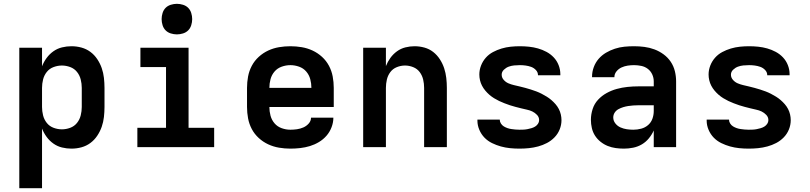

<svg xmlns="http://www.w3.org/2000/svg" viewBox="-20 -770 4240 1005"><path d="M81 215V-520H200V-423Q209 -446 224 -466.5Q239 -487 259.5 -501.5Q280 -516 304.5 -522Q329 -528 354 -528Q381 -528 406.5 -521Q432 -514 453 -498.5Q474 -483 489 -460.5Q504 -438 512.5 -413.5Q521 -389 524 -362.5Q527 -336 527 -310V-210Q527 -184 524 -157.5Q521 -131 512.5 -106.5Q504 -82 489 -59.5Q474 -37 453 -21.5Q432 -6 406.5 1Q381 8 354 8Q329 8 304.5 2Q280 -4 259.5 -18.5Q239 -33 224 -53.5Q209 -74 200 -97V215ZM304 -93Q326 -93 347.5 -101Q369 -109 383 -126.5Q397 -144 402.5 -166Q408 -188 408 -210V-310Q408 -332 402.5 -354Q397 -376 383 -393.5Q369 -411 347.5 -419Q326 -427 304 -427Q282 -427 260.5 -419Q239 -411 225 -393.5Q211 -376 205.5 -354Q200 -332 200 -310V-210Q200 -188 205.5 -166Q211 -144 225 -126.5Q239 -109 260.5 -101Q282 -93 304 -93Z M699 0V-101H849V-419H715V-520H967V-101H1101V0ZM906 -590Q890 -590 874 -595Q858 -600 847 -611Q836 -622 831 -638Q826 -654 826 -670Q826 -686 831 -702Q836 -718 847 -729Q858 -740 874 -745Q890 -750 906 -750Q922 -750 938 -745Q954 -740 965 -729Q976 -718 981 -702Q986 -686 986 -670Q986 -654 981 -638Q976 -622 965 -611Q954 -600 938 -595Q922 -590 906 -590Z M1500 8Q1470 8 1440.5 3Q1411 -2 1384 -14.5Q1357 -27 1334.5 -47.5Q1312 -68 1298 -94.5Q1284 -121 1278.5 -150.5Q1273 -180 1273 -210V-310Q1273 -340 1278.5 -369.5Q1284 -399 1298 -425.5Q1312 -452 1334.5 -472.5Q1357 -493 1384 -505.5Q1411 -518 1440.5 -523Q1470 -528 1500 -528Q1530 -528 1559.5 -523Q1589 -518 1616 -505.5Q1643 -493 1665.5 -472.5Q1688 -452 1702 -425.5Q1716 -399 1721.5 -369.5Q1727 -340 1727 -310V-210H1390Q1390 -187 1396 -164.5Q1402 -142 1417 -124.5Q1432 -107 1454.5 -99Q1477 -91 1500 -91Q1517 -91 1534.5 -93.5Q1552 -96 1568 -103Q1584 -110 1596 -123.5Q1608 -137 1608 -154H1725Q1725 -129 1715.5 -104Q1706 -79 1689 -59.5Q1672 -40 1649.5 -26.5Q1627 -13 1602.5 -5.5Q1578 2 1552 5Q1526 8 1500 8ZM1390 -310H1610Q1610 -333 1604 -355.5Q1598 -378 1583 -395.5Q1568 -413 1545.5 -421Q1523 -429 1500 -429Q1477 -429 1454.5 -421Q1432 -413 1417 -395.5Q1402 -378 1396 -355.5Q1390 -333 1390 -310Z M1881 0V-520H2000V-424Q2009 -447 2023.5 -467Q2038 -487 2058 -501.5Q2078 -516 2102 -522Q2126 -528 2150 -528Q2176 -528 2201.5 -521Q2227 -514 2247.5 -498Q2268 -482 2282.5 -459.5Q2297 -437 2305 -412.5Q2313 -388 2316 -362Q2319 -336 2319 -310V0H2200V-310Q2200 -332 2195 -353.5Q2190 -375 2177 -392.5Q2164 -410 2143 -418.5Q2122 -427 2100 -427Q2078 -427 2057 -418.5Q2036 -410 2023 -392.5Q2010 -375 2005 -353.5Q2000 -332 2000 -310V0Z M2699 8Q2674 8 2649.5 5.5Q2625 3 2601.5 -3.5Q2578 -10 2555.5 -21Q2533 -32 2516 -49.5Q2499 -67 2489 -90.5Q2479 -114 2479 -138V-144H2596V-143Q2596 -133 2602 -123.5Q2608 -114 2617 -108.5Q2626 -103 2636 -99.5Q2646 -96 2656.5 -94.5Q2667 -93 2677.5 -92Q2688 -91 2699 -91Q2710 -91 2720.5 -91.5Q2731 -92 2741 -94Q2751 -96 2761.5 -99Q2772 -102 2781 -107.5Q2790 -113 2796 -122Q2802 -131 2802 -141Q2802 -157 2791 -168.5Q2780 -180 2766.5 -186.5Q2753 -193 2738 -196Q2723 -199 2708 -203Q2693 -207 2678.5 -210.5Q2664 -214 2649.5 -219Q2635 -224 2620.5 -229.5Q2606 -235 2592.5 -241.5Q2579 -248 2566 -256Q2553 -264 2541.5 -274Q2530 -284 2520 -296Q2510 -308 2503 -321.5Q2496 -335 2492.5 -350Q2489 -365 2489 -380Q2489 -404 2498 -427Q2507 -450 2523 -468Q2539 -486 2560.5 -497.5Q2582 -509 2605.5 -516Q2629 -523 2653 -525.5Q2677 -528 2701 -528Q2725 -528 2749 -525.5Q2773 -523 2796 -516.5Q2819 -510 2840.5 -498.5Q2862 -487 2878.5 -469.5Q2895 -452 2904 -429Q2913 -406 2913 -382V-376H2796V-377Q2796 -392 2785 -403.5Q2774 -415 2760 -420Q2746 -425 2731 -427Q2716 -429 2701 -429Q2686 -429 2671 -427.5Q2656 -426 2642.5 -421Q2629 -416 2617.5 -405Q2606 -394 2606 -379Q2606 -364 2616.5 -352Q2627 -340 2641 -334Q2655 -328 2670 -324.5Q2685 -321 2700 -317.5Q2715 -314 2729.5 -310Q2744 -306 2758.5 -301.5Q2773 -297 2787.5 -291.5Q2802 -286 2815.5 -279Q2829 -272 2842 -264Q2855 -256 2866.5 -246Q2878 -236 2888 -224.5Q2898 -213 2905 -199.5Q2912 -186 2915.5 -171Q2919 -156 2919 -141Q2919 -116 2909.5 -92.5Q2900 -69 2882.5 -51Q2865 -33 2843 -21.5Q2821 -10 2797 -3.5Q2773 3 2748.5 5.5Q2724 8 2699 8Z M3246 8Q3224 8 3202.5 5Q3181 2 3161 -6Q3141 -14 3123.5 -28Q3106 -42 3094.5 -60Q3083 -78 3078 -99.5Q3073 -121 3073 -143Q3073 -171 3082 -199Q3091 -227 3110.5 -248Q3130 -269 3155.5 -283Q3181 -297 3208.5 -304.5Q3236 -312 3264.5 -315Q3293 -318 3322 -318H3402V-344Q3402 -363 3394 -380.5Q3386 -398 3371 -409.5Q3356 -421 3337 -425Q3318 -429 3299 -429Q3282 -429 3265.5 -426.5Q3249 -424 3233.5 -417Q3218 -410 3207 -396.5Q3196 -383 3196 -367V-366H3079V-369Q3079 -394 3088 -418.5Q3097 -443 3113.5 -462Q3130 -481 3152 -494Q3174 -507 3198.5 -515Q3223 -523 3248 -525.5Q3273 -528 3299 -528Q3326 -528 3353 -524.5Q3380 -521 3405.5 -511.5Q3431 -502 3453.5 -485.5Q3476 -469 3491 -446.5Q3506 -424 3512.5 -397.5Q3519 -371 3519 -344V0H3402V-87Q3392 -65 3376.5 -46Q3361 -27 3340 -14.5Q3319 -2 3294.5 3Q3270 8 3246 8ZM3295 -91Q3316 -91 3336.5 -96.5Q3357 -102 3372.5 -115.5Q3388 -129 3395 -148.5Q3402 -168 3402 -189V-219H3322Q3308 -219 3294.5 -218Q3281 -217 3268 -215Q3255 -213 3242 -209Q3229 -205 3217 -198.5Q3205 -192 3197.5 -180.5Q3190 -169 3190 -155Q3190 -138 3201 -124Q3212 -110 3228 -103Q3244 -96 3261 -93.5Q3278 -91 3295 -91Z M3899 8Q3874 8 3849.5 5.5Q3825 3 3801.5 -3.5Q3778 -10 3755.5 -21Q3733 -32 3716 -49.5Q3699 -67 3689 -90.5Q3679 -114 3679 -138V-144H3796V-143Q3796 -133 3802 -123.5Q3808 -114 3817 -108.5Q3826 -103 3836 -99.5Q3846 -96 3856.5 -94.5Q3867 -93 3877.5 -92Q3888 -91 3899 -91Q3910 -91 3920.5 -91.5Q3931 -92 3941 -94Q3951 -96 3961.5 -99Q3972 -102 3981 -107.5Q3990 -113 3996 -122Q4002 -131 4002 -141Q4002 -157 3991 -168.5Q3980 -180 3966.5 -186.5Q3953 -193 3938 -196Q3923 -199 3908 -203Q3893 -207 3878.5 -210.5Q3864 -214 3849.5 -219Q3835 -224 3820.5 -229.5Q3806 -235 3792.5 -241.5Q3779 -248 3766 -256Q3753 -264 3741.5 -274Q3730 -284 3720 -296Q3710 -308 3703 -321.5Q3696 -335 3692.5 -350Q3689 -365 3689 -380Q3689 -404 3698 -427Q3707 -450 3723 -468Q3739 -486 3760.5 -497.5Q3782 -509 3805.5 -516Q3829 -523 3853 -525.5Q3877 -528 3901 -528Q3925 -528 3949 -525.5Q3973 -523 3996 -516.5Q4019 -510 4040.5 -498.5Q4062 -487 4078.5 -469.5Q4095 -452 4104 -429Q4113 -406 4113 -382V-376H3996V-377Q3996 -392 3985 -403.5Q3974 -415 3960 -420Q3946 -425 3931 -427Q3916 -429 3901 -429Q3886 -429 3871 -427.5Q3856 -426 3842.5 -421Q3829 -416 3817.5 -405Q3806 -394 3806 -379Q3806 -364 3816.5 -352Q3827 -340 3841 -334Q3855 -328 3870 -324.5Q3885 -321 3900 -317.5Q3915 -314 3929.5 -310Q3944 -306 3958.5 -301.5Q3973 -297 3987.5 -291.5Q4002 -286 4015.5 -279Q4029 -272 4042 -264Q4055 -256 4066.5 -246Q4078 -236 4088 -224.5Q4098 -213 4105 -199.5Q4112 -186 4115.5 -171Q4119 -156 4119 -141Q4119 -116 4109.5 -92.5Q4100 -69 4082.5 -51Q4065 -33 4043 -21.5Q4021 -10 3997 -3.5Q3973 3 3948.5 5.5Q3924 8 3899 8Z"/></svg>

Font: Iosevka Extended
Style: Bold
Weight: 700
Width: 7
Monospace: yes
Designer: Belleve Invis
Foundry: Belleve Invis
Version: Version 32.5.0; ttfautohint (v1.8.4)